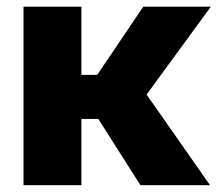

<svg xmlns="http://www.w3.org/2000/svg" viewBox="-20 -542 637 562"><path d="M218.3 -522.5V0H48.8V-522.5ZM597.2 -522.5 356.9 -193.8H190.4L179.2 -322.8H264.6L399.4 -522.5ZM391.1 0 262.2 -202.6 398.9 -279.8 594.7 0Z"/></svg>

Font: Inter 28pt ExtraBold
Style: Regular
Weight: 800
Designer: Rasmus Andersson
Foundry: rsms
Version: Version 4.001;git-66647c0bb